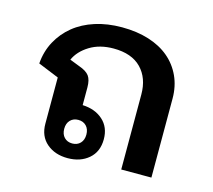

<svg xmlns="http://www.w3.org/2000/svg" viewBox="-87 -669 874 787"><g transform="rotate(15 350.0 -276.0)"><path d="M486 -318Q486 -388 445.5 -429.5Q405 -471 328 -471Q269 -471 227 -445Q185 -419 168 -381L209 -365Q241 -354 253 -337.5Q265 -321 265 -289V-214Q318 -212 351.5 -182Q385 -152 385 -101Q385 -48 350 -18Q315 12 261 12Q207 12 172 -18Q137 -48 137 -101V-297L49 -333Q53 -385 76 -427.5Q99 -470 136.5 -500.5Q174 -531 225.5 -547.5Q277 -564 339 -564Q402 -564 453 -548Q504 -532 539.5 -502Q575 -472 594.5 -429.5Q614 -387 614 -335V0H486ZM264 -151Q243 -151 230 -137.5Q217 -124 217 -101Q217 -78 230 -64.5Q243 -51 264 -51Q285 -51 298 -64.5Q311 -78 311 -101Q311 -124 298 -137.5Q285 -151 264 -151Z"/></g></svg>

Font: IBM Plex Sans Thai Looped SemiBold
Style: Regular
Weight: 600
Designer: Mike Abbink, Paul van der Laan, Pieter van Rosmalen, Ben Mitchell, Mark Frömberg
Foundry: Bold Monday
Version: Version 1.1